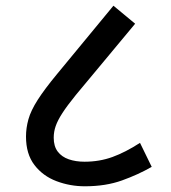

<svg xmlns="http://www.w3.org/2000/svg" viewBox="-20 -652 597 672"><path d="M277 0Q225 0 177.5 -18Q130 -36 100.5 -74.5Q71 -113 71 -174Q71 -204 79.5 -234.5Q88 -265 112 -302.5Q136 -340 179 -392L377 -632L453 -569L245 -319Q215 -282 198.5 -256.5Q182 -231 175 -211Q168 -191 168 -170Q168 -140 182 -121.5Q196 -103 220.5 -94.5Q245 -86 276 -86Q328 -86 373.5 -102.5Q419 -119 470 -152L511 -68Q464 -41 407 -20.5Q350 0 277 0Z"/></svg>

Font: Noto Sans Devanagari Medium
Style: Regular
Weight: 500
Version: Version 2.003